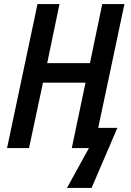

<svg xmlns="http://www.w3.org/2000/svg" viewBox="-20 -734 648 952"><path d="M312 198H434L562 -100H467L597 -714H487L426 -421H214L275 -714H166L15 0H124L193 -324H404L336 0H421Z"/></svg>

Font: Noto Sans Display SemiCondensed Medium
Style: Italic
Weight: 500
Width: 4
Italic angle: -12°
Designer: Monotype Design Team
Foundry: Monotype Imaging Inc.
Version: Version 1.900